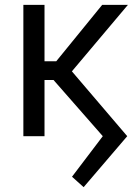

<svg xmlns="http://www.w3.org/2000/svg" viewBox="-20 -566 565 798"><path d="M327.6 211.9 279.3 168.5 407.2 0 202.6 -233.4H165V0H77.1V-545.9H165V-311.5H213.9L404.8 -545.9H511.7L278.8 -269.5L508.8 0Z"/></svg>

Font: Inter
Style: Regular
Weight: 400
Designer: Rasmus Andersson
Foundry: rsms
Version: Version 4.001;git-9221beed3